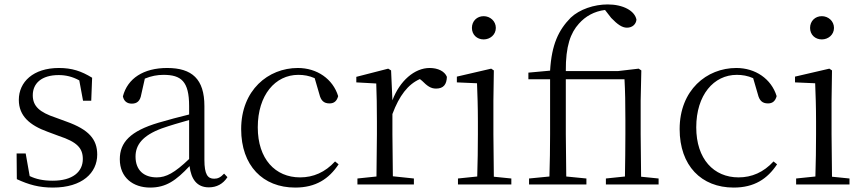

<svg xmlns="http://www.w3.org/2000/svg" viewBox="-20 -833 3899 867"><path d="M219 14C352 14 419 -53 419 -135C419 -204 381 -248 280 -284L231 -302C159 -326 128 -353 128 -403C128 -456 167 -494 245 -494C277 -494 307 -487 338 -470L355 -378H392L396 -482C347 -512 305 -526 246 -526C130 -526 65 -463 65 -382C65 -309 115 -267 195 -238L246 -219C328 -192 354 -164 354 -115C354 -57 308 -17 218 -17C175 -17 143 -24 114 -38L96 -140H55L56 -24C110 1 156 14 219 14Z M923 13C958 13 987 -2 1007 -33L992 -49C976 -32 964 -26 947 -26C918 -26 903 -45 903 -111V-354C903 -476 847 -526 735 -526C628 -526 556 -479 535 -398C539 -377 553 -365 575 -365C598 -365 613 -376 618 -407L634 -478C663 -490 691 -495 718 -495C798 -495 834 -466 834 -354V-316C789 -305 740 -292 696 -279C568 -241 521 -190 521 -114C521 -31 581 14 658 14C730 14 775 -18 836 -83C843 -23 870 13 923 13ZM834 -115C768 -52 730 -32 688 -32C630 -32 592 -64 592 -126C592 -179 624 -221 710 -253C747 -266 791 -279 834 -291Z M1313 14C1406 14 1465 -25 1509 -91L1493 -104C1448 -55 1395 -32 1335 -32C1223 -32 1144 -115 1144 -258C1144 -404 1223 -495 1327 -495C1352 -495 1376 -491 1401 -480L1422 -408C1429 -379 1442 -366 1468 -366C1488 -366 1501 -376 1507 -399C1483 -477 1411 -526 1325 -526C1191 -526 1069 -426 1069 -250C1069 -85 1167 14 1313 14Z M1752 -318C1783 -401 1822 -452 1876 -476L1886 -468C1909 -445 1925 -433 1949 -433C1983 -433 1997 -452 1998 -486C1988 -511 1958 -526 1920 -526C1852 -526 1785 -468 1752 -380L1746 -515L1733 -523L1589 -486V-461L1679 -456C1681 -406 1682 -354 1682 -285V-227L1680 -36L1594 -27V0H1849V-27L1754 -37L1752 -227Z M2164 -655C2193 -655 2219 -676 2219 -707C2219 -738 2193 -760 2164 -760C2134 -760 2111 -738 2111 -707C2111 -676 2134 -655 2164 -655ZM2134 0H2289V-27L2210 -35L2208 -227V-378L2210 -515L2198 -523L2043 -487V-461L2134 -457C2136 -407 2138 -352 2138 -285V-227C2138 -173 2137 -91 2135 -36L2048 -27V0Z M2800 0H2954V-27L2875 -35L2873 -227V-379L2876 -515L2864 -523L2770 -512H2535C2534 -626 2557 -685 2594 -726C2624 -760 2664 -782 2712 -788L2740 -752C2768 -723 2789 -708 2811 -708C2836 -708 2852 -724 2854 -744C2847 -784 2794 -813 2724 -813C2663 -813 2597 -791 2557 -753C2502 -697 2471 -632 2464 -514L2366 -505V-475H2464V-227C2464 -164 2463 -99 2461 -36L2369 -27V0H2628V-27L2537 -36L2535 -227V-475H2800C2803 -421 2804 -366 2804 -291V-227C2804 -173 2803 -91 2802 -36L2716 -27V0Z M3293 14C3386 14 3445 -25 3489 -91L3473 -104C3428 -55 3375 -32 3315 -32C3203 -32 3124 -115 3124 -258C3124 -404 3203 -495 3307 -495C3332 -495 3356 -491 3381 -480L3402 -408C3409 -379 3422 -366 3448 -366C3468 -366 3481 -376 3487 -399C3463 -477 3391 -526 3305 -526C3171 -526 3049 -426 3049 -250C3049 -85 3147 14 3293 14Z M3691 -655C3720 -655 3746 -676 3746 -707C3746 -738 3720 -760 3691 -760C3661 -760 3638 -738 3638 -707C3638 -676 3661 -655 3691 -655ZM3661 0H3816V-27L3737 -35L3735 -227V-378L3737 -515L3725 -523L3570 -487V-461L3661 -457C3663 -407 3665 -352 3665 -285V-227C3665 -173 3664 -91 3662 -36L3575 -27V0Z"/></svg>

Font: Noto Serif TC Light
Style: Regular
Weight: 300
Designer: Ryoko NISHIZUKA 西塚涼子 (kana & ideographs); Frank Grießhammer (Latin, Greek & Cyrillic); Wenlong ZHANG 张文龙 (bopomofo); San
Foundry: Adobe
Version: Version 2.001;hotconv 1.1.0;makeotfexe 2.6.0